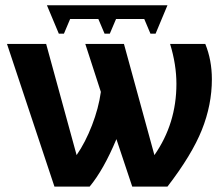

<svg xmlns="http://www.w3.org/2000/svg" viewBox="-20 -691 818 711"><path d="M740.2 -528.3Q764.6 -468.3 764.6 -397.5Q764.6 -302.7 727.5 -210Q690.4 -117.2 600.1 0H469.7L411.1 -175.8Q363.8 -62.5 312 0H181.6L5.9 -528.3H150.9L263.7 -116.7Q295.9 -163.1 320.6 -226.8Q345.2 -290.5 353.5 -350.6L295.9 -528.3H439L551.8 -116.7Q633.3 -233.4 633.3 -380.4Q633.3 -451.7 609.9 -528.3ZM600.1 -671.4 556.2 -566.4H537.1L514.2 -620.6H409.7L386.7 -566.4H367.2L344.2 -620.6H239.7L216.8 -566.4H197.8L153.8 -671.4Z"/></svg>

Font: Liberation Sans
Style: Bold
Weight: 700
Designer: Steve Matteson
Foundry: Ascender Corporation
Version: Version 2.1.5